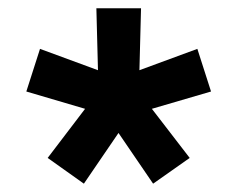

<svg xmlns="http://www.w3.org/2000/svg" viewBox="-20 -770 575 466"><path d="M492.2 -547.9 348.6 -505.9 440.4 -386.7 351.6 -324.2 267.6 -447.3 183.6 -324.2 95.7 -386.7 186.5 -505.9 43.9 -547.9 77.1 -651.4 217.8 -599.6 213.9 -750H322.3L318.4 -599.6L459 -651.4Z"/></svg>

Font: Mgen+ 1c bold
Style: Bold
Weight: 700
Designer: [Source Han Sans]
Ryoko NISHIZUKA  (kana & ideographs); Paul D. Hunt (Latin, Greek & Cyrillic); Wenlong ZHANG  (bopomofo
Version: Version 1.059.20150602